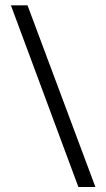

<svg xmlns="http://www.w3.org/2000/svg" viewBox="-20 -727 407 739"><path d="M85.9 -706.5 347.2 -7.3H281.7L22 -706.5Z"/></svg>

Font: Sahel Light FD
Style: Light-FD
Weight: 300
Foundry: Saber Rastikerdar (saber.rastikerdar@gmail.com)
Version: Version 3.3.0